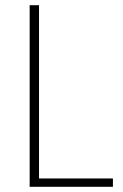

<svg xmlns="http://www.w3.org/2000/svg" viewBox="-20 -718 474 738"><path d="M94 0V-698H130V-32H414V0Z"/></svg>

Font: IBM Plex Sans Cond ExtLt
Style: Regular
Weight: 200
Width: 3
Designer: Mike Abbink, Paul van der Laan, Pieter van Rosmalen
Foundry: Bold Monday
Version: Version 1.3